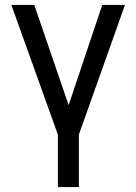

<svg xmlns="http://www.w3.org/2000/svg" viewBox="-20 -550 546 769"><path d="M117.2 -530.3 254.9 -128.9 389.6 -530.3H480.5L295.9 -10.7V199.2H211.9V-10.7L25.4 -530.3Z"/></svg>

Font: Pretendard GOV Variable
Style: Regular
Weight: 400
Designer: Base glyphs from Inter by Rasmus Andersson; Hangul glyphs from Noto Sans CJK(Source Han Sans) by Jang Soo-young and Kang
Foundry: Kil Hyung-jin
Version: Version 1.307;Glyphs 3.2 (3192)